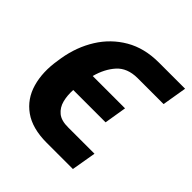

<svg xmlns="http://www.w3.org/2000/svg" viewBox="-155 -659 777 777"><g transform="rotate(45 234.0 -270.5)"><path d="M244.6 -100.6H394.5L376.5 4.9H226.6Q144 4.9 94.7 -30.3Q45.4 -65.4 28.1 -126.2Q10.7 -187 23.4 -262.7L25.9 -279.3Q38.6 -354.5 76.2 -414.8Q113.8 -475.1 174.6 -510.5Q235.4 -545.9 317.9 -545.9H467.8L450.2 -440.4H300.8Q243.2 -439.9 212.2 -405.5Q181.2 -371.1 167 -317.9H352.1L336.4 -222.2H151.4Q149.4 -189.9 156.5 -162.1Q163.6 -134.3 184.3 -117.2Q205.1 -100.1 244.6 -100.6Z"/></g></svg>

Font: Inter Display Semi Bold
Style: Italic
Weight: 600
Italic angle: -9.39999°
Designer: Rasmus Andersson
Foundry: rsms
Version: Version 4.000;git-4fc901f